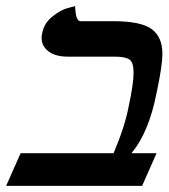

<svg xmlns="http://www.w3.org/2000/svg" viewBox="-20 -604 548 624"><path d="M347.2 -535.2Q438 -535.2 472.9 -509.5Q507.8 -483.9 507.8 -429.2Q507.8 -390.1 488.8 -301.8Q463.9 -173.8 407.2 -106H488.8L441.9 0H0L46.9 -106H349.1Q385.3 -190.9 397.9 -256.8Q414.1 -331.1 414.1 -368.2Q414.1 -401.4 400.6 -410.6Q387.2 -419.9 352.1 -419.9H200.2Q160.2 -419.9 137.7 -437Q115.2 -454.1 115.2 -481Q115.2 -490.7 117.2 -496.1Q123 -528.3 149.9 -550Q176.8 -571.8 200.7 -578.1L224.1 -584Q226.1 -535.2 241.2 -535.2Z"/></svg>

Font: Linux Libertine O
Style: Semibold Italic
Weight: 600
Italic angle: -11.5°
Designer: Philipp H. Poll
Foundry: Philipp H. Poll
Version: Version 5.1.2